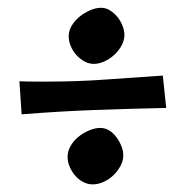

<svg xmlns="http://www.w3.org/2000/svg" viewBox="-20 -613 481 498"><path d="M302.7 -522.5Q302.7 -508.8 295.4 -495.1Q288.1 -481.4 276.4 -470.7Q264.6 -460 250.5 -453.6Q236.3 -447.3 223.6 -447.3Q210.9 -447.3 199.2 -453.6Q187.5 -460 178.2 -470.2Q168.9 -480.5 163.6 -493.2Q158.2 -505.9 158.2 -518.6Q158.2 -533.2 166 -546.4Q173.8 -559.6 186.5 -569.8Q199.2 -580.1 213.9 -586.4Q228.5 -592.8 242.2 -592.8Q254.9 -592.8 265.6 -585.9Q276.4 -579.1 284.7 -568.8Q293 -558.6 297.9 -545.9Q302.7 -533.2 302.7 -522.5ZM411.1 -333Q316.4 -331.1 223.6 -327.6Q130.9 -324.2 36.1 -316.4L30.3 -402.3Q48.8 -401.4 67.9 -401.4Q86.9 -401.4 106.4 -401.4Q180.7 -401.4 253.9 -406.7Q327.1 -412.1 402.3 -417ZM299.8 -210Q299.8 -196.3 292.5 -182.6Q285.2 -168.9 273.9 -158.2Q262.7 -147.5 248.5 -141.1Q234.4 -134.8 220.7 -134.8Q207 -134.8 195.3 -141.1Q183.6 -147.5 174.8 -157.7Q166 -168 160.6 -180.7Q155.3 -193.4 155.3 -206.1Q155.3 -220.7 163.1 -234.4Q170.9 -248 183.6 -258.3Q196.3 -268.6 211.4 -274.9Q226.6 -281.2 240.2 -281.2Q252.9 -281.2 263.7 -274.4Q274.4 -267.6 282.2 -256.8Q290 -246.1 294.9 -233.9Q299.8 -221.7 299.8 -210Z"/></svg>

Font: Slackey
Style: Regular
Weight: 400
Designer: Squid
Foundry: Font Diner, Inc DBA Sideshow
Version: Version 1.001